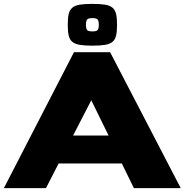

<svg xmlns="http://www.w3.org/2000/svg" viewBox="-20 -969 951 989"><path d="M0 0 360.9 -700H547.3L910.9 0H669.6L607.5 -126.9H282L216.8 0ZM356.5 -271H539.3L450.2 -452.5ZM329 -841.5Q329 -875.5 333.7 -896.4Q338.4 -917.3 352.1 -929Q365.7 -940.8 390.7 -944.9Q415.7 -949 455.9 -949Q496.4 -949 521.4 -944.9Q546.4 -940.8 559.9 -929Q573.4 -917.3 578.2 -896.4Q582.9 -875.5 582.9 -841.5Q582.9 -807.6 578.2 -786.6Q573.4 -765.5 559.9 -753.9Q546.4 -742.3 521.4 -738.1Q496.4 -733.8 455.9 -733.8Q415.7 -733.8 390.7 -738.1Q365.7 -742.3 352.1 -753.9Q338.4 -765.5 333.7 -786.6Q329 -807.6 329 -841.5ZM422.8 -841.5Q422.8 -821 429 -814.1Q435.3 -807.2 455.9 -807.2Q476.3 -807.2 482.7 -814.1Q489 -821 489 -841.5Q489 -862 482.7 -868.9Q476.3 -875.7 455.9 -875.7Q435.3 -875.7 429 -868.9Q422.8 -862 422.8 -841.5Z"/></svg>

Font: Science Gothic
Style: Regular
Weight: 400
Designer: Thomas Phinney, Vassil Kateliev, Brandon Buerkle
Foundry: Font Detective LLC
Version: Version 1.018